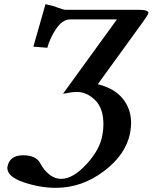

<svg xmlns="http://www.w3.org/2000/svg" viewBox="-20 -693 732 921"><path d="M645 -646Q691.9 -646 691.9 -630.9Q691.9 -624 664.1 -585.9L449.2 -289.1Q529.3 -269 569.1 -219.5Q608.9 -169.9 608.9 -103Q608.9 -82 604 -54.2Q583 49.8 477.5 128.9Q372.1 208 248 208Q171.9 208 93.5 181.4Q15.1 154.8 15.1 111.8Q15.1 109.9 16.1 105Q27.3 51.8 90.8 51.8Q150.9 51.8 171.9 87.9Q189.9 123 216.6 144Q243.2 165 272.9 165Q330.1 165 395 94.5Q460 23.9 471.2 -45.9Q476.1 -72.8 476.1 -96.2Q476.1 -174.3 436 -213.1Q396 -252 349.1 -252Q326.2 -252 282.2 -243.2L541 -600.1H316.9Q278.8 -599.1 249 -554.4Q219.2 -509.8 207 -463.9L140.1 -469.2L198.2 -672.9Q240.2 -664.1 252 -658.2Q284.2 -646 293.9 -646Z"/></svg>

Font: Linux Libertine
Style: Semibold Italic
Weight: 600
Italic angle: -11.5°
Designer: Philipp H. Poll
Foundry: Philipp H. Poll
Version: Version 5.1.2 ; ttfautohint (v0.9)